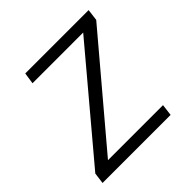

<svg xmlns="http://www.w3.org/2000/svg" viewBox="-143 -633 750 750"><g transform="rotate(-45 232.5 -258.0)"><path d="M10 0H386L392 -48H88L443 -468L449 -516H99L92 -469H372L16 -46Z"/></g></svg>

Font: United Sans ExtraLight
Style: Italic
Weight: 200
Italic angle: -8°
Designer: Pablo Impallari, Rodrigo Fuenzalida (Modified by Dan O. Williams)
Version: Version 1.000;PS 001.000;hotconv 1.0.88;makeotf.lib2.5.64775